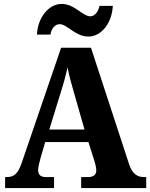

<svg xmlns="http://www.w3.org/2000/svg" viewBox="-20 -957 764 977"><path d="M430 -771C496 -771 550 -840 554 -927H486C482 -900 462 -874 440 -874C400 -874 360 -937 294 -937C227 -937 172 -867 168 -781H237C240 -808 258 -834 283 -834C323 -834 362 -771 430 -771ZM6 0H255V-56H214C185 -56 174 -69 174 -92C174 -110 183 -139 187 -155L210 -234H430L460 -139C463 -128 470 -107 470 -90C470 -64 451 -56 428 -56H393V0H724V-56H713C678 -56 654 -73 638 -118L443 -714H291L90 -127C70 -68 47 -56 14 -56H6ZM231 -298 290 -490C303 -530 314 -571 324 -614C332 -570 344 -528 356 -487L410 -298Z"/></svg>

Font: Noto Serif Hebrew SemiCondensed ExtraBold
Style: Regular
Weight: 800
Width: 4
Designer: Monotype Design Team
Foundry: Monotype Imaging Inc.
Version: Version 2.004